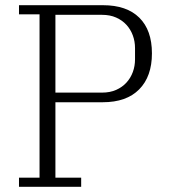

<svg xmlns="http://www.w3.org/2000/svg" viewBox="-20 -718 650 738"><path d="M53 -35H132V-663H53V-698H376Q467 -698 515.5 -650Q564 -602 564 -513Q564 -424 515 -374.5Q466 -325 375 -325H193V-35H292V0H53ZM193 -362H372Q403 -362 426.5 -372.5Q450 -383 466 -400.5Q482 -418 490.5 -441Q499 -464 499 -490V-533Q499 -559 490.5 -582Q482 -605 466 -622.5Q450 -640 426.5 -650.5Q403 -661 372 -661H193Z"/></svg>

Font: IBM Plex Serif Light
Style: Regular
Weight: 300
Designer: Mike Abbink, Paul van der Laan, Pieter van Rosmalen
Foundry: Bold Monday
Version: Version 3.001